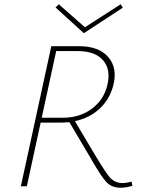

<svg xmlns="http://www.w3.org/2000/svg" viewBox="-20 -875 667 902"><path d="M557 -839 374 -719 241 -840 256 -855 379 -747 547 -855ZM598 -22 602 -2Q571 7 547 7Q505 7 480.5 -19Q456 -45 414 -118Q407 -130 403 -137L306 -301Q282 -299 270 -299H171L106 0H78L221 -658H351Q445 -658 489 -606.5Q533 -555 512 -473Q495 -408 447.5 -364Q400 -320 332 -306L427 -146Q481 -56 500 -37Q524 -15 555 -15Q574 -15 598 -22ZM176 -322H277Q354 -322 410.5 -363.5Q467 -405 484 -474Q502 -548 464.5 -591.5Q427 -635 346 -635H244Z"/></svg>

Font: EauTestText Extralight
Style: Italic
Weight: 250
Italic angle: -12°
Designer: Christian Thalmann (Catharsis Fonts)
Version: Version 0.001;PS 000.001;hotconv 1.0.88;makeotf.lib2.5.64775